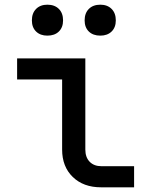

<svg xmlns="http://www.w3.org/2000/svg" viewBox="-20 -799 640 819"><path d="M411 0Q336 0 290.5 -44Q245 -88 245 -161V-460H53V-550H344V-161Q344 -128 362.5 -109Q381 -90 413 -90H552V0ZM408 -647Q377 -647 359 -664.5Q341 -682 341 -712Q341 -743 359 -761Q377 -779 408 -779Q438 -779 456 -761Q474 -743 474 -712Q474 -682 456 -664.5Q438 -647 408 -647ZM182 -647Q152 -647 134 -664.5Q116 -682 116 -712Q116 -743 134 -761Q152 -779 182 -779Q213 -779 231 -761Q249 -743 249 -712Q249 -682 231 -664.5Q213 -647 182 -647Z"/></svg>

Font: JetBrains Mono NL Medium
Style: Regular
Weight: 500
Monospace: yes
Designer: Philipp Nurullin, Konstantin Bulenkov
Foundry: JetBrains
Version: Version 2.305; ttfautohint (v1.8.4.7-5d5b)